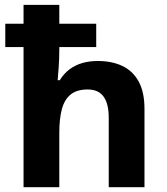

<svg xmlns="http://www.w3.org/2000/svg" viewBox="-20 -780 697 800"><path d="M227.1 -759.8V-681.2H380.9V-584H227.1V-575.2Q227.1 -534.7 224.4 -497.8Q221.7 -460.9 220.2 -445.8H229Q246.6 -474.1 270.5 -491.7Q294.4 -509.3 323.7 -517.6Q353 -525.9 387.2 -525.9Q446.3 -525.9 490 -505.1Q533.7 -484.4 557.9 -440.2Q582 -396 582 -326.2V0H433.1V-289.1Q433.1 -347.7 411.6 -377.4Q390.1 -407.2 345.2 -407.2Q300.3 -407.2 274.4 -386.2Q248.5 -365.2 237.8 -325.2Q227.1 -285.2 227.1 -227.1V0H78.1V-584H2V-681.2H78.1V-759.8Z"/></svg>

Font: Wonky
Style: Regular
Weight: 400
Designer: Monotype Design Team
Foundry: Monotype Imaging Inc.
Version: Version 3.000